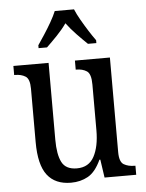

<svg xmlns="http://www.w3.org/2000/svg" viewBox="-54 -810 657 864"><g transform="rotate(-5 274.0 -378.0)"><path d="M232 10Q161 10 125 -36.5Q89 -83 89 -186V-427Q89 -471 70 -483Q51 -495 23 -495H19V-536H178V-189Q178 -122 196 -87Q214 -52 264 -52Q318 -52 342 -97Q366 -142 366 -215V-422Q366 -470 347 -482.5Q328 -495 300 -495H297V-536H455V-109Q455 -64 475 -52.5Q495 -41 523 -41H527V0H384L372 -82H368Q343 -28 309 -9Q275 10 232 10ZM139 -619Q152 -638 169 -664Q186 -690 201.5 -717Q217 -744 226 -766H313Q322 -744 337.5 -717Q353 -690 369.5 -664Q386 -638 400 -619V-606H362Q339 -628 314 -654Q289 -680 269 -707Q250 -680 225 -654Q200 -628 177 -606H139Z"/></g></svg>

Font: Noto Serif Ethiopic Condensed
Style: Regular
Weight: 400
Width: 3
Designer: Monotype Design Team
Foundry: Monotype Imaging Inc.
Version: Version 2.102; ttfautohint (v1.8.4.7-5d5b)